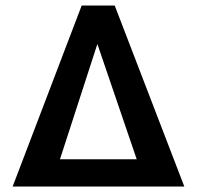

<svg xmlns="http://www.w3.org/2000/svg" viewBox="-20 -678 716 698"><path d="M650 0H26L277 -658H397ZM477 -99 334 -518 198 -99Z"/></svg>

Font: Ysabeau SC
Style: Bold
Weight: 700
Designer: Christian Thalmann (Catharsis Fonts)
Version: Version 0.003